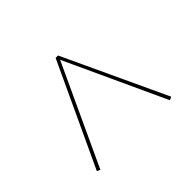

<svg xmlns="http://www.w3.org/2000/svg" viewBox="-89 -594 728 728"><g transform="rotate(45 275.0 -230.5)"><path d="M82 -231 485 -44 479 -31 65 -224V-237L479 -430L485 -417Z"/></g></svg>

Font: Ysabeau Thin
Style: Regular
Weight: 200
Designer: Christian Thalmann (Catharsis Fonts)
Version: Version 0.003